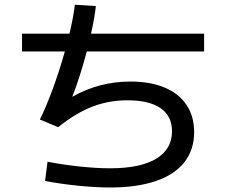

<svg xmlns="http://www.w3.org/2000/svg" viewBox="-20 -790 978 830"><path d="M174.8 -7.8 185.5 -90.8Q253.9 -77.6 325.7 -70.1Q397.5 -62.5 456.1 -62.5Q586.4 -62.5 655 -103.8Q723.6 -145 723.6 -222.7Q723.6 -288.1 674.3 -322.3Q625 -356.4 531.2 -356.4Q450.2 -356.4 378.9 -328.9Q307.6 -301.3 231.4 -240.2L152.3 -273.4Q179.2 -327.1 208.3 -406.2Q237.3 -485.4 260.3 -567.4H75.2V-644.5H280.3Q297.9 -718.8 303.7 -769.5L394.5 -763.7Q388.7 -711.9 373.5 -644.5H862.3V-567.4H355Q326.7 -459.5 292.5 -371.6Q408.7 -437.5 543.9 -437.5Q629.9 -437.5 691.9 -411.4Q753.9 -385.3 786.6 -335.9Q819.3 -286.6 819.3 -218.8Q819.3 -142.6 777.1 -88.9Q734.9 -35.2 653.6 -7.3Q572.3 20.5 456.1 20.5Q393.6 20.5 316.9 12.7Q240.2 4.9 174.8 -7.8Z"/></svg>

Font: Pretendard JP Medium
Style: Regular
Weight: 500
Designer: Base glyphs from Inter by Rasmus Andersson; Hangeul glyphs from Noto Sans CJK(Source Han Sans) by Jang Soo-young and Kan
Foundry: Kil Hyung-jin
Version: Version 1.309